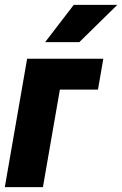

<svg xmlns="http://www.w3.org/2000/svg" viewBox="-33 -770 503 790"><path d="M392.1 -528.3 370.1 -401.4H213.4L143.6 0H-13.2L78.6 -528.3ZM152.8 -596.7 270.5 -750H449.7L293.5 -596.7Z"/></svg>

Font: Roboto Condensed Black
Style: Italic
Weight: 900
Italic angle: -12°
Designer: Christian Robertson
Foundry: Google
Version: Version 3.008; 2023